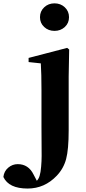

<svg xmlns="http://www.w3.org/2000/svg" viewBox="-145 -845 512 1137"><path d="M238.8 -685.1Q213.9 -662.1 177.7 -662.1Q141.6 -662.1 116.7 -685.1Q91.8 -708 91.8 -743.2Q91.8 -778.3 116.7 -801.8Q141.6 -825.2 177.7 -825.2Q213.9 -825.2 238.8 -801.8Q263.7 -778.3 263.7 -743.2Q263.7 -708 238.8 -685.1ZM252.9 -561.5 264.6 -551.8 261.7 -391.6V-73.2Q261.7 40 246.6 96.7Q231.4 153.3 191.4 195.3Q119.1 271.5 18.6 271.5Q-92.8 271.5 -125 203.1Q-121.1 168.9 -96.2 147.9Q-71.3 127 -40 127Q23.4 127 53.7 188.5L73.2 225.6Q85 212.9 89.8 195.3Q95.7 176.8 98.6 142.1Q101.6 107.4 101.6 79.1Q101.6 50.8 101.1 -9.8Q100.6 -70.3 100.6 -98.6V-313.5Q100.6 -407.2 96.7 -469.7L24.4 -477.5V-502Z"/></svg>

Font: Bpmf Zihi Serif Heavy
Style: Heavy
Weight: 900
Foundry: But Ko
Version: Version 1.320